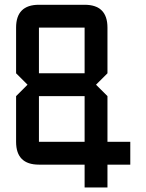

<svg xmlns="http://www.w3.org/2000/svg" viewBox="-20 -704 626 821"><path d="M48.8 -585.9Q48.8 -683.6 146.5 -683.6H341.8Q439.5 -683.6 439.5 -585.9V-390.6L390.6 -341.8L439.5 -293V-97.7H537.1V0H439.5V97.7H341.8V0H146.5Q48.8 0 48.8 -97.7V-293L97.7 -341.8L48.8 -390.6ZM146.5 -585.9V-390.6H341.8V-585.9ZM341.8 -293H146.5V-97.7H341.8Z"/></svg>

Font: BabelStone Runic Elder Futhark
Style: Regular
Weight: 400
Designer: Andrew West
Foundry: BabelStone
Version: Version 3.005 March 14, 2022